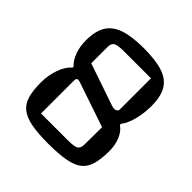

<svg xmlns="http://www.w3.org/2000/svg" viewBox="-175 -777 930 930"><g transform="rotate(45 290.0 -312.5)"><path d="M291 -640Q373 -640 422 -623.5Q471 -607 493 -569.5Q515 -532 515 -469Q515 -419 503.5 -374Q492 -329 471 -302V-295Q496 -279 510.5 -245Q525 -211 525 -171Q525 -115 514.5 -78.5Q504 -42 478.5 -22Q453 -2 407 6.5Q361 15 291 15Q220 15 174.5 6.5Q129 -2 102.5 -22.5Q76 -43 65.5 -79Q55 -115 55 -171Q55 -220 71 -264Q87 -308 113 -329V-336Q90 -357 77.5 -392Q65 -427 65 -469Q65 -531 87.5 -568.5Q110 -606 159.5 -623Q209 -640 291 -640ZM197 -301Q182 -307 174 -307Q162 -307 162 -290V-64H347Q389 -64 403 -72.5Q417 -81 417 -106L418 -226ZM378 -334Q383 -333 387.5 -331.5Q392 -330 395 -330Q405 -330 411.5 -335Q418 -340 418 -348V-561H232Q190 -561 176 -552.5Q162 -544 162 -519V-408Z"/></g></svg>

Font: Changa ExtraLight
Style: Regular
Weight: 400
Version: Version 3.002; ttfautohint (v1.8.2)